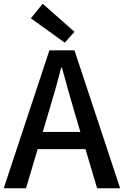

<svg xmlns="http://www.w3.org/2000/svg" viewBox="-20 -1006 662 1026"><path d="M0 0 244 -737H378L622 0H499L380 -400Q362 -460 345 -521.5Q328 -583 311 -645H307Q291 -582 273.5 -521Q256 -460 238 -400L119 0ZM138 -209V-301H482V-209ZM326 -778 145 -908 208 -986 378 -836Z"/></svg>

Font: Noto Sans KR Medium
Style: Regular
Weight: 500
Designer: Ryoko NISHIZUKA  (kana, bopomofo & ideographs); Paul D. Hunt (Latin, Greek & Cyrillic); Sandoll Communications , Soo-you
Foundry: Adobe
Version: Version 2.004-H2;hotconv 1.0.118;makeotfexe 2.5.65603